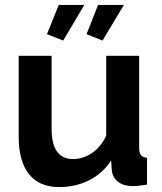

<svg xmlns="http://www.w3.org/2000/svg" viewBox="-20 -751 658 781"><path d="M56 -196V-524H190V-225Q190 -165 212 -134.5Q234 -104 277 -104Q303 -104 328.5 -114.5Q354 -125 375.5 -146Q397 -167 412 -199V-524H546V-150Q546 -129 553.5 -120Q561 -111 578 -109V0Q558 3 544.5 4.5Q531 6 520 6Q484 6 461.5 -10.5Q439 -27 435 -56L432 -98Q397 -45 342 -17.5Q287 10 221 10Q140 10 98 -42.5Q56 -95 56 -196ZM237 -586 171 -612 219 -731H323ZM397 -586 332 -612 379 -731H484Z"/></svg>

Font: Raleway Thin
Style: Bold
Weight: 700
Version: Version 4.026